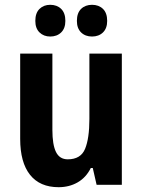

<svg xmlns="http://www.w3.org/2000/svg" viewBox="-20 -769 593 799"><path d="M487 -546V0H382L366 -70H358Q338 -30 303 -10Q268 10 224 10Q146 10 105 -41.5Q64 -93 64 -191V-546H198V-228Q198 -167 213 -136.5Q228 -106 262 -106Q316 -106 334 -149.5Q352 -193 352 -274V-546ZM127 -682Q127 -715 144.5 -732Q162 -749 189 -749Q217 -749 234.5 -732Q252 -715 252 -682Q252 -651 234.5 -634Q217 -617 189 -617Q162 -617 144.5 -634Q127 -651 127 -682ZM300 -682Q300 -715 317.5 -732Q335 -749 363 -749Q391 -749 408.5 -732Q426 -715 426 -682Q426 -651 408.5 -634Q391 -617 363 -617Q335 -617 317.5 -634Q300 -651 300 -682Z"/></svg>

Font: Noto Sans Kannada Condensed
Style: Bold
Weight: 700
Width: 3
Designer: Jelle Bosma - Monotype Design Team
Foundry: Monotype Imaging Inc.
Version: Version 2.005; ttfautohint (v1.8.4.7-5d5b)